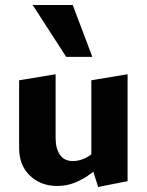

<svg xmlns="http://www.w3.org/2000/svg" viewBox="-20 -731 583 763"><path d="M207 8Q142 8 99 -33Q56 -74 56 -143V-412L201 -436V-182Q201 -141 218 -116Q235 -91 270 -91Q287 -91 305 -97Q323 -103 339 -114.5Q355 -126 366 -142L403 -101Q375 -67 343.5 -43Q312 -19 278.5 -5.5Q245 8 207 8ZM370 12 343 -74V-412L487 -436V-11ZM243 -505 110 -711H269L347 -505Z"/></svg>

Font: Ysabeau Office ExtraBold
Style: Regular
Weight: 800
Designer: Christian Thalmann (Catharsis Fonts)
Version: Version 2.001;gftools[0.9.30]; featfreeze: tnum,lnum,ss02